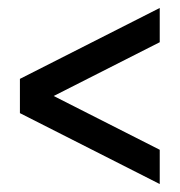

<svg xmlns="http://www.w3.org/2000/svg" viewBox="-20 -556 451 482"><path d="M30 -272V-358L381 -536V-450ZM381 -94 30 -272V-358L381 -180Z"/></svg>

Font: Akshar Light
Style: Regular
Weight: 300
Designer: Tall Chai
Foundry: Tall Chai
Version: Version 1.100